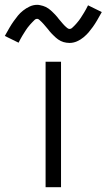

<svg xmlns="http://www.w3.org/2000/svg" viewBox="-71 -776 442 796"><path d="M118 0V-520H182V0ZM217 -598Q211 -598 204.5 -599Q198 -600 192.5 -601.5Q187 -603 181 -606Q175 -609 170 -612.5Q165 -616 160.5 -620Q156 -624 151.5 -628.5Q147 -633 142.5 -637.5Q138 -642 134.5 -646.5Q131 -651 127 -656Q123 -661 118.5 -666Q114 -671 110 -676Q106 -681 102 -684.5Q98 -688 93 -693Q88 -698 83 -698Q77 -698 73 -694Q69 -690 63.5 -684.5Q58 -679 55.5 -676Q53 -673 50 -669.5Q47 -666 43.5 -661.5Q40 -657 36.5 -651.5Q33 -646 29.5 -640.5Q26 -635 22 -628.5Q18 -622 14 -614.5Q10 -607 6 -599L-51 -627Q-41 -645 -32 -660.5Q-23 -676 -14 -688.5Q-5 -701 3.5 -711.5Q12 -722 24.5 -732Q37 -742 52 -749Q67 -756 83 -756Q89 -756 95.5 -754.5Q102 -753 107.5 -751.5Q113 -750 119 -747Q125 -744 130 -740.5Q135 -737 139.5 -733Q144 -729 148.5 -724.5Q153 -720 157.5 -715.5Q162 -711 165.5 -706.5Q169 -702 173 -697Q177 -692 181.5 -687Q186 -682 190 -677Q194 -672 198 -668.5Q202 -665 207 -660.5Q212 -656 217 -656Q223 -656 227 -659.5Q231 -663 236.5 -668.5Q242 -674 244.5 -677Q247 -680 250 -683.5Q253 -687 256.5 -691.5Q260 -696 263.5 -701.5Q267 -707 270.5 -712.5Q274 -718 278 -724.5Q282 -731 286 -738.5Q290 -746 294 -754L351 -726Q341 -708 332 -692.5Q323 -677 314 -664.5Q305 -652 296.5 -642Q288 -632 275.5 -621.5Q263 -611 248 -604.5Q233 -598 217 -598Z"/></svg>

Font: Iosevka Aile Light
Style: Regular
Weight: 300
Designer: Belleve Invis
Foundry: Belleve Invis
Version: Version 27.3.5; ttfautohint (v1.8.4)